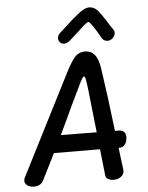

<svg xmlns="http://www.w3.org/2000/svg" viewBox="-62 -1002 819 1062"><g transform="rotate(-5 347.0 -471.0)"><path d="M575 -164H568L583 -46L584 -36Q584 -15 566.5 -2.5Q549 10 526 10Q508 10 495 2.5Q482 -5 481 -18L465 -165L209 -166L137 -22Q122 9 84 9Q60 9 45 -3Q30 -15 33 -32Q33 -39 38 -47L163 -293Q303 -568 316 -594Q349 -660 371.5 -685.5Q394 -711 429 -711Q462 -711 482.5 -686.5Q503 -662 511 -604Q533 -458 556 -259H576Q595 -259 605.5 -249Q616 -239 616 -221Q616 -197 605 -180.5Q594 -164 575 -164ZM455 -260 429 -497Q424 -540 420.5 -557Q417 -574 412 -574Q407 -574 399.5 -561.5Q392 -549 382.5 -528.5Q373 -508 369 -500Q328 -417 295 -344L256 -262ZM530 -774Q474 -872 462 -872Q455 -872 432.5 -852Q410 -832 380 -804L360 -786Q338 -764 319 -764Q305 -764 296 -773.5Q287 -783 287 -796Q287 -814 304 -828Q306 -830 336 -857Q383 -901 416.5 -926.5Q450 -952 472 -952Q499 -952 518 -931.5Q537 -911 565 -866Q576 -847 595 -820Q602 -811 602 -801Q602 -785 589 -772Q576 -759 560 -759Q540 -759 530 -774Z"/></g></svg>

Font: Mali Medium
Style: Italic
Weight: 500
Italic angle: -10°
Version: Version 1.000; ttfautohint (v1.6)